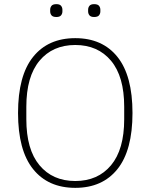

<svg xmlns="http://www.w3.org/2000/svg" viewBox="-20 -894 726 926"><path d="M343 12Q212 12 139.5 -78.5Q67 -169 67 -349Q67 -529 139.5 -619.5Q212 -710 343 -710Q474 -710 546.5 -619.5Q619 -529 619 -349Q619 -169 546.5 -78.5Q474 12 343 12ZM343 -21Q452 -21 515.5 -97Q579 -173 579 -319V-379Q579 -525 515.5 -601Q452 -677 343 -677Q234 -677 170.5 -601Q107 -525 107 -379V-319Q107 -173 170.5 -97Q234 -21 343 -21ZM252 -812Q235 -812 228.5 -820Q222 -828 222 -839V-847Q222 -858 228.5 -866Q235 -874 252 -874Q268 -874 274.5 -866Q281 -858 281 -847V-839Q281 -828 274.5 -820Q268 -812 252 -812ZM434 -812Q418 -812 411.5 -820Q405 -828 405 -839V-847Q405 -858 411.5 -866Q418 -874 434 -874Q451 -874 457.5 -866Q464 -858 464 -847V-839Q464 -828 457.5 -820Q451 -812 434 -812Z"/></svg>

Font: IBM Plex Sans Arabic ExtLt
Style: Regular
Weight: 200
Designer: Mike Abbink, Paul van der Laan, Pieter van Rosmalen, Wael Morcos, Khajak Apelian
Foundry: Bold Monday
Version: Version 1.2